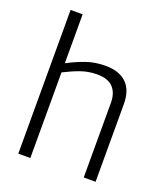

<svg xmlns="http://www.w3.org/2000/svg" viewBox="-136 -834 805 929"><g transform="rotate(20 266.5 -370.0)"><path d="M67 0V-740H129V-488Q176 -513 221 -528.5Q266 -544 319 -544Q389 -544 427 -508Q465 -472 465 -399V0H404V-384Q404 -435 377.5 -463Q351 -491 296 -491Q251 -491 211.5 -477Q172 -463 129 -441V0Z"/></g></svg>

Font: Georama Light
Style: Regular
Weight: 300
Designer: Jean-Baptiste Levee
Foundry: Production Type
Version: Version 1.000